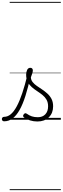

<svg xmlns="http://www.w3.org/2000/svg" viewBox="-104 -1287 674 2064"><path d="M-59 17Q-72 17 -78 9.5Q-84 2 -84 -7Q-84 -16 -78 -23.5Q-72 -31 -60 -31Q-21 -31 12.5 -59.5Q46 -88 76.5 -144.5Q107 -201 135.5 -286Q164 -371 191 -483L226 -474Q199 -350 170 -258Q141 -166 106.5 -105Q72 -44 31 -13.5Q-10 17 -59 17ZM298 19Q256 19 218 7Q180 -5 151 -27Q145 -33 144.5 -41.5Q144 -50 152 -59Q159 -68 166.5 -69.5Q174 -71 183 -65Q211 -45 238.5 -36Q266 -27 303 -27Q354 -27 383.5 -58.5Q413 -90 413 -144Q413 -186 396 -215.5Q379 -245 352 -266.5Q325 -288 295 -307.5Q265 -327 238 -350.5Q211 -374 194 -406Q177 -438 177 -485Q177 -511 187.5 -534.5Q198 -558 222 -558Q235 -558 242 -550.5Q249 -543 249 -530Q249 -519 243.5 -499.5Q238 -480 228 -456Q229 -427 247 -404.5Q265 -382 292 -363.5Q319 -345 349 -325Q379 -305 406 -280.5Q433 -256 450 -223Q467 -190 467 -144Q467 -71 421 -26Q375 19 298 19ZM0 747H550V757H0ZM0 -20H550V0H0ZM0 -505H550V-500H0ZM0 -1267H550V-1257H0Z"/></svg>

Font: Playwrite VN Guides
Style: Regular
Weight: 400
Designer: Veronika Burian, José Scaglione
Foundry: TypeTogether
Version: Version 1.003